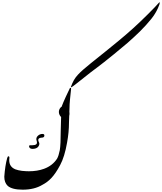

<svg xmlns="http://www.w3.org/2000/svg" viewBox="-20 -1602 1380 1635"><path d="M357.9 -448.2Q357.9 -429.7 334 -429.7Q314 -428.2 308.1 -418.7Q302.2 -409.2 311.5 -391.6Q320.8 -374 306.4 -354Q292 -334 254.9 -334Q229 -335.9 227.5 -356.4Q227.5 -365.2 239.3 -365.2H256.3Q278.8 -365.2 288.6 -373.5Q299.3 -381.3 291.7 -404.5Q284.2 -427.7 301.3 -444.6Q318.4 -461.4 341.3 -461.4Q357.9 -461.4 357.9 -448.2ZM1171.9 -1334.5Q1119.6 -1283.7 1067.9 -1238.3Q1009.8 -1188.5 951.7 -1141.4Q893.6 -1094.2 867.4 -1073.7Q841.3 -1053.2 811.3 -1030.5Q781.2 -1007.8 752 -985.8L648.9 -904.3Q637.2 -895.5 626.5 -886.7Q615.7 -877.9 605.5 -870.6Q585 -854.5 583 -859.9Q590.8 -885.3 609.4 -919.9Q624 -944.8 643.6 -965.8Q677.2 -1002.4 754.9 -1064.5Q832.5 -1126.5 880.6 -1165.3Q928.7 -1204.1 990.5 -1254.9Q1052.2 -1305.7 1111.3 -1358.9Q1170.4 -1412.1 1238 -1479.5Q1305.7 -1546.9 1336.4 -1582Q1343.8 -1584 1337.9 -1564.9Q1314 -1497.6 1269.5 -1442.4Q1225.1 -1387.2 1171.9 -1334.5ZM571.8 -681.6Q568.8 -585 567.4 -557.1Q567.4 -476.6 551.3 -388.2Q530.3 -267.1 492.2 -196.3Q454.1 -124.5 416.5 -85Q383.8 -50.3 341.3 -28.3Q272.5 13.2 173.3 13.2Q83.5 13.2 45.9 -19Q16.6 -46.9 16.6 -97.2Q23.4 -191.9 41 -255.4Q45.4 -271 51.8 -271Q60.1 -271 60.1 -259.3Q58.6 -249 58.6 -237.8Q58.6 -181.6 110.4 -160.2Q133.8 -151.4 167 -147Q202.1 -143.6 226.1 -143.6Q297.9 -143.6 355 -164.6Q426.8 -190.9 465.8 -250.5Q479.5 -273.9 489.3 -323.7Q497.1 -372.6 497.1 -485.4Q500 -620.1 501.5 -644.5Q504.4 -690.4 507.3 -700.2Q515.6 -723.6 540.5 -778.3Q566.9 -835.4 575.7 -852.5Q582 -855.5 584.5 -852.5Q585.9 -849.6 584.7 -838.1Q583.5 -826.7 581.8 -811.3Q580.1 -795.9 575.9 -753.4Q571.8 -710.9 571.8 -681.6ZM481.4 -648.9Q481.4 -668 494.1 -684.1Q508.3 -700.7 522.9 -700.7Q544.9 -700.7 558.6 -682.1Q571.8 -661.6 571.8 -634.3Q571.8 -612.8 562 -602.5Q551.3 -591.3 533.7 -591.3Q512.7 -591.3 497.1 -609.1Q481.4 -627 481.4 -648.9ZM501.5 -640.6Q501.5 -632.8 507.8 -631.3Q512.7 -627 528.3 -627Q560.1 -627 560.1 -647Q560.1 -656.2 554.2 -664.1Q547.9 -669.9 539.1 -669.9Q530.3 -669.9 516.1 -660.6Q501.5 -648.9 501.5 -640.6Z"/></svg>

Font: IranNastaliq
Style: Regular
Weight: 400
Designer: Hossein Zahedi
Version: Version 1.5